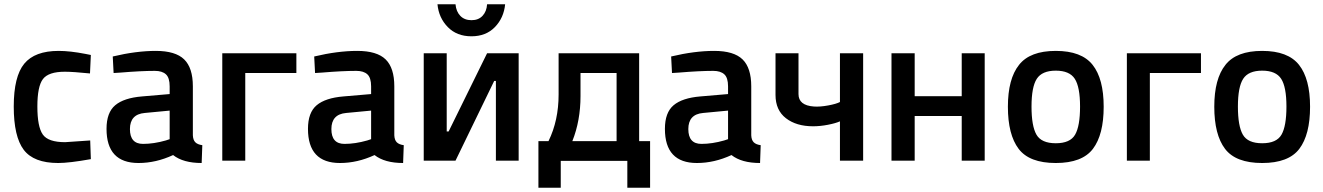

<svg xmlns="http://www.w3.org/2000/svg" viewBox="-20 -748 6162 894"><path d="M253 -511Q306 -511 378 -497L403 -492L399 -406Q320 -414 282 -414Q206 -414 180 -380Q154 -346 154 -252Q154 -158 179 -122Q204 -86 283 -86L400 -94L403 -7Q302 11 251 11Q137 11 90.5 -50.5Q44 -112 44 -252Q44 -392 93 -451.5Q142 -511 253 -511Z M878 -346V-118Q879 -96 889.5 -85.5Q900 -75 922 -72L919 11Q833 11 786 -26Q706 11 625 11Q476 11 476 -148Q476 -224 516.5 -258Q557 -292 641 -299L770 -310V-346Q770 -386 752.5 -402Q735 -418 701 -418Q637 -418 541 -410L509 -408L505 -485Q614 -511 705.5 -511Q797 -511 837.5 -471.5Q878 -432 878 -346ZM654 -222Q585 -216 585 -147Q585 -78 646 -78Q696 -78 752 -94L770 -100V-233Z M1015 -500H1360V-408H1122V0H1015Z M1816 -346V-118Q1817 -96 1827.5 -85.5Q1838 -75 1860 -72L1857 11Q1771 11 1724 -26Q1644 11 1563 11Q1414 11 1414 -148Q1414 -224 1454.5 -258Q1495 -292 1579 -299L1708 -310V-346Q1708 -386 1690.5 -402Q1673 -418 1639 -418Q1575 -418 1479 -410L1447 -408L1443 -485Q1552 -511 1643.5 -511Q1735 -511 1775.5 -471.5Q1816 -432 1816 -346ZM1592 -222Q1523 -216 1523 -147Q1523 -78 1584 -78Q1634 -78 1690 -94L1708 -100V-233Z M2289 0V-371H2281L2101 0H1953V-500H2060V-136H2069L2248 -500H2395V0ZM2101 -728Q2104 -694 2123.5 -674Q2143 -654 2175.5 -654Q2208 -654 2227 -674.5Q2246 -695 2248 -728H2332Q2326 -665 2284.5 -622Q2243 -579 2175 -579Q2107 -579 2065 -622Q2023 -665 2017 -728Z M2534 -91Q2581 -187 2581 -308V-500H2956V-91H3007V126H2901V1H2591V126H2487V-91ZM2683 -301Q2683 -186 2645 -91H2851V-408H2683Z M3478 -346V-118Q3479 -96 3489.5 -85.5Q3500 -75 3522 -72L3519 11Q3433 11 3386 -26Q3306 11 3225 11Q3076 11 3076 -148Q3076 -224 3116.5 -258Q3157 -292 3241 -299L3370 -310V-346Q3370 -386 3352.5 -402Q3335 -418 3301 -418Q3237 -418 3141 -410L3109 -408L3105 -485Q3214 -511 3305.5 -511Q3397 -511 3437.5 -471.5Q3478 -432 3478 -346ZM3254 -222Q3185 -216 3185 -147Q3185 -78 3246 -78Q3296 -78 3352 -94L3370 -100V-233Z M3999 -500V0H3891V-183Q3871 -174 3835 -167Q3799 -160 3766 -160Q3688 -160 3639.5 -197.5Q3591 -235 3591 -306V-500H3698V-310Q3698 -257 3770 -252Q3798 -250 3836 -257Q3874 -264 3891 -273V-500Z M4131 -500H4239V-300H4458V-500H4565V0H4458V-208H4239V0H4131Z M4725 -446Q4776 -511 4896 -511Q5016 -511 5067.5 -446Q5119 -381 5119 -251Q5119 -121 5069 -55Q5019 11 4896 11Q4773 11 4723 -55Q4673 -121 4673 -251Q4673 -381 4725 -446ZM4806 -121Q4829 -81 4896 -81Q4963 -81 4986 -121Q5009 -161 5009 -252Q5009 -343 4984.5 -381Q4960 -419 4896 -419Q4832 -419 4807.5 -381Q4783 -343 4783 -252Q4783 -161 4806 -121Z M5227 -500H5572V-408H5334V0H5227Z M5686 -446Q5737 -511 5857 -511Q5977 -511 6028.5 -446Q6080 -381 6080 -251Q6080 -121 6030 -55Q5980 11 5857 11Q5734 11 5684 -55Q5634 -121 5634 -251Q5634 -381 5686 -446ZM5767 -121Q5790 -81 5857 -81Q5924 -81 5947 -121Q5970 -161 5970 -252Q5970 -343 5945.5 -381Q5921 -419 5857 -419Q5793 -419 5768.5 -381Q5744 -343 5744 -252Q5744 -161 5767 -121Z"/></svg>

Font: Titillium Web[RUS by Daymarius]
Style: Regular
Weight: 600
Designer: Cyrillization by Daymarius
Foundry: Cyrillization by Daymarius
Version: Version 1.002 September 11, 2018